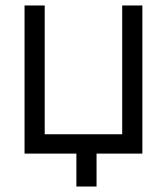

<svg xmlns="http://www.w3.org/2000/svg" viewBox="-20 -560 609 700"><path d="M258.5 120H332V0H499V-540H425.5V-70.5H143V-540H69.5V0H258.5Z"/></svg>

Font: Eudonet
Style: Regular
Weight: 400
Designer: Mikhail Sharanda
Foundry: Mikhail Sharanda
Version: Version 4.503;Glyphs 3.1.2 (3151)